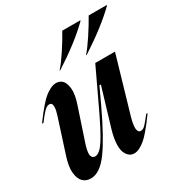

<svg xmlns="http://www.w3.org/2000/svg" viewBox="-175 -876 971 1020"><g transform="rotate(-30 311.0 -366.0)"><path d="M9.8 -370.1Q29.3 -396.5 41.5 -412.4Q53.7 -428.2 74 -451.4Q94.2 -474.6 109.9 -487.5Q125.5 -500.5 144.8 -510.3Q164.1 -520 181.2 -520Q204.6 -520 219.5 -504.6Q234.4 -489.3 238 -453.9Q241.7 -418.5 222.2 -360.8L152.8 -151.9Q141.1 -110.4 146.5 -94.2Q151.9 -78.1 168.9 -78.1Q195.3 -78.1 228 -127.9Q260.7 -177.7 320.8 -306.2L416 -507.8H537.1L438 -168Q411.1 -74.2 446.8 -74.2Q460 -74.2 474.1 -88.6Q488.3 -103 515.1 -138.2H523.9Q502.9 -109.9 492.2 -95.5Q481.4 -81.1 460.7 -56.9Q439.9 -32.7 425.3 -20.3Q410.6 -7.8 392.1 2.2Q373.5 12.2 356.9 12.2Q340.3 12.2 327.4 2.7Q314.5 -6.8 306.2 -26.4Q297.9 -45.9 299.8 -81.5Q301.8 -117.2 315.9 -164.1L384.8 -394H376L330.1 -295.9Q255.9 -137.7 200.9 -62.7Q146 12.2 90.8 12.2Q61.5 12.2 43 -5.9Q24.4 -23.9 20.3 -62.5Q16.1 -101.1 36.1 -161.1L103 -369.1Q111.3 -395 111.8 -411.6Q112.3 -428.2 107.4 -434.1Q102.5 -439.9 94.2 -439.9Q79.1 -439.9 62.5 -423.1Q45.9 -406.2 19 -370.1ZM231.9 -567.9Q257.8 -596.7 290.8 -646.5Q323.7 -696.3 350.1 -744.1H460V-740.2Q374 -655.8 236.8 -567.9ZM394 -567.9Q419.4 -596.7 452.1 -646.2Q484.9 -695.8 512.2 -744.1H622.1V-740.2Q539.6 -659.2 398.9 -567.9Z"/></g></svg>

Font: Nyght Serif Medium Italic
Style: Regular
Weight: 500
Italic angle: -16°
Designer: Maksym Kobuzan
Version: Version 0.410;Glyphs 3.1.2 (3151)